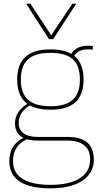

<svg xmlns="http://www.w3.org/2000/svg" viewBox="-20 -810 547 1050"><path d="M257 220Q145 220 88 183Q31 146 31 70Q31 42 39.5 17.5Q48 -7 68 -27.5Q88 -48 121 -62L142 -55Q108 -42 88 -22.5Q68 -3 59.5 20Q51 43 51 69Q51 114 74.5 143Q98 172 144 186.5Q190 201 257 201Q327 201 375 184.5Q423 168 448 137Q473 106 473 62Q473 28 459 5.5Q445 -17 418 -29Q391 -41 352 -41H189Q145 -41 117 -52Q89 -63 75.5 -84.5Q62 -106 62 -135Q62 -168 79 -195Q96 -222 132 -244L146 -235Q115 -217 98.5 -192.5Q82 -168 82 -137Q82 -103 107.5 -82Q133 -61 190 -61H352Q422 -61 457.5 -30Q493 1 493 63Q493 112 465 147Q437 182 384.5 201Q332 220 257 220ZM256 -210Q164 -210 119 -251Q74 -292 74 -375Q74 -458 119 -499Q164 -540 256 -540Q348 -540 392.5 -499Q437 -458 437 -375Q437 -292 392.5 -251Q348 -210 256 -210ZM256 -229Q339 -229 378 -264.5Q417 -300 417 -375Q417 -451 378 -486Q339 -521 256 -521Q173 -521 133.5 -486Q94 -451 94 -375Q94 -300 133.5 -264.5Q173 -229 256 -229ZM376 -489 364 -503Q375 -531 400 -545.5Q425 -560 459 -560Q467 -560 473 -560Q479 -560 488 -558L487 -538Q480 -540 473.5 -540Q467 -540 459 -540Q430 -540 409.5 -528Q389 -516 376 -489ZM397 -790 271 -596H248L123 -790H146L260 -617L376 -790Z"/></svg>

Font: Georama ExtraCondensed Thin Thin
Style: Regular
Weight: 250
Version: Version 1.001